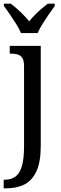

<svg xmlns="http://www.w3.org/2000/svg" viewBox="-29 -786 333 1046"><path d="M-9 240V193H-2Q31 193 54.5 176.5Q78 160 90 120Q102 80 102 9V-426Q102 -456 92.5 -470.5Q83 -485 66 -489.5Q49 -494 29 -494H24V-536H193V8Q193 97 169 148Q145 199 103 219.5Q61 240 6 240ZM85 -606Q76 -629 59 -655.5Q42 -682 24.5 -708Q7 -734 -8 -753V-766H30Q47 -753 65 -737Q83 -721 99.5 -704Q116 -687 130 -670Q144 -687 160.5 -704Q177 -721 195.5 -737Q214 -753 231 -766H269V-753Q255 -734 237 -708Q219 -682 202.5 -655.5Q186 -629 176 -606Z"/></svg>

Font: Noto Serif SemiCondensed
Style: Regular
Weight: 400
Width: 4
Designer: Monotype Design Team
Foundry: Monotype Imaging Inc.
Version: Version 2.013